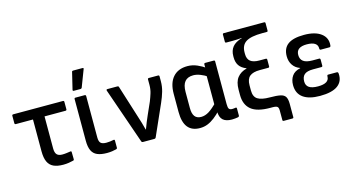

<svg xmlns="http://www.w3.org/2000/svg" viewBox="-87 -1066 2879 1557"><g transform="rotate(-15 1353.0 -288.0)"><path d="M314 11Q265 11 233.5 -3.5Q202 -18 186.5 -51Q171 -84 171 -140V-407H28Q17 -407 17 -417V-479Q17 -489 28 -489H444Q454 -489 454 -479V-417Q454 -407 444 -407H268V-138Q268 -102 282.5 -86.5Q297 -71 327 -71Q347 -71 364.5 -73.5Q382 -76 396 -78Q406 -80 406 -70L407 -11Q407 -1 398 0Q382 4 361 7.5Q340 11 314 11Z M681 11Q632 11 600.5 -2.5Q569 -16 554.5 -47Q540 -78 540 -130V-479Q540 -489 549 -489H626Q637 -489 637 -479V-131Q637 -97 651 -84Q665 -71 698 -71Q715 -71 729.5 -73Q744 -75 759 -78Q769 -80 769 -69V-9Q769 -2 760 1Q746 5 725 8Q704 11 681 11ZM551 -546Q541 -546 543 -556L577 -697Q578 -706 589 -706H666Q679 -706 673 -694L619 -553Q615 -546 608 -546Z M984 0Q976 0 973 -8L810 -477Q806 -489 818 -489H901Q911 -489 913 -481L998 -211Q1008 -182 1016.5 -152Q1025 -122 1033 -92H1035Q1045 -120 1056.5 -148Q1068 -176 1080 -203L1124 -302Q1137 -335 1146.5 -366Q1156 -397 1156 -434V-479Q1156 -489 1166 -489H1243Q1253 -489 1253 -479V-439Q1253 -395 1241 -353.5Q1229 -312 1209 -267L1094 -8Q1090 0 1082 0Z M1463 11Q1395 11 1361 -31.5Q1327 -74 1327 -160V-312Q1327 -403 1370 -452Q1413 -501 1492 -501Q1533 -501 1572.5 -484Q1612 -467 1637 -447V-373Q1608 -393 1576.5 -405Q1545 -417 1518 -417Q1471 -417 1447.5 -389Q1424 -361 1424 -303V-167Q1424 -120 1441.5 -97Q1459 -74 1495 -74Q1528 -74 1561 -94.5Q1594 -115 1640 -163L1644 -89Q1615 -58 1586 -35.5Q1557 -13 1527 -1Q1497 11 1463 11ZM1730 11Q1680 11 1655 -12Q1630 -35 1630 -86V-107L1623 -131V-403L1629 -433V-479Q1629 -489 1640 -489H1710Q1720 -489 1720 -479V-121Q1720 -91 1727.5 -81Q1735 -71 1754 -71Q1761 -71 1768.5 -72Q1776 -73 1783 -74Q1792 -75 1792 -65V-5Q1792 3 1782 6Q1771 8 1756.5 9.5Q1742 11 1730 11Z M2133 130Q2123 130 2123 121V41Q2123 25 2119 16Q2115 7 2104 3.5Q2093 0 2074 0H2054Q1944 0 1894 -41.5Q1844 -83 1844 -164V-208Q1844 -274 1872 -309.5Q1900 -345 1951 -358V-360Q1910 -376 1891.5 -403.5Q1873 -431 1873 -472V-483Q1873 -529 1897.5 -559.5Q1922 -590 1977 -606V-608Q1958 -606 1938 -605Q1918 -604 1900 -604H1847Q1837 -604 1837 -614V-673Q1837 -683 1847 -683H2185Q2195 -683 2195 -673V-612Q2195 -602 2187 -602H2149Q2053 -602 2011 -575.5Q1969 -549 1969 -488V-475Q1969 -433 1993.5 -413.5Q2018 -394 2068 -394H2122Q2128 -394 2130 -391Q2132 -388 2132 -383V-328Q2132 -318 2122 -318H2051Q1994 -318 1966.5 -295.5Q1939 -273 1939 -220V-176Q1939 -124 1971 -103.5Q2003 -83 2072 -83Q2128 -83 2159.5 -76.5Q2191 -70 2203 -50Q2215 -30 2215 10V121Q2215 130 2205 130Z M2470 11Q2378 11 2329 -24.5Q2280 -60 2280 -130Q2280 -175 2302 -206.5Q2324 -238 2372 -248V-250Q2334 -263 2312.5 -294.5Q2291 -326 2291 -369Q2291 -436 2335 -468.5Q2379 -501 2471 -501Q2563 -501 2612.5 -464Q2662 -427 2656 -364Q2655 -350 2645 -350H2571Q2562 -350 2562 -363Q2563 -391 2540.5 -406Q2518 -421 2472 -421Q2429 -421 2406.5 -405Q2384 -389 2384 -355Q2384 -319 2408.5 -301Q2433 -283 2484 -283H2540Q2550 -283 2550 -272V-222Q2550 -212 2540 -212H2469Q2419 -212 2397 -193Q2375 -174 2375 -135Q2375 -101 2399.5 -84.5Q2424 -68 2474 -68Q2521 -68 2544.5 -82.5Q2568 -97 2568 -126Q2568 -139 2577 -139H2651Q2661 -139 2662 -124Q2667 -59 2619 -24Q2571 11 2470 11Z"/></g></svg>

Font: Sofia Sans Semi Condensed SemiBold
Style: Regular
Weight: 600
Designer: Botio Nikoltchev, Ani Petrova
Foundry: lettersoup
Version: Version 4.100